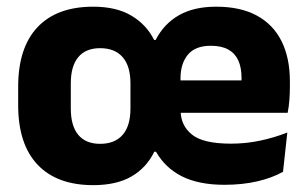

<svg xmlns="http://www.w3.org/2000/svg" viewBox="-20 -526 898 560"><path d="M252 14Q146 14 89.5 -45.8Q33 -105.5 33 -219.5V-273Q33 -387 89.5 -446.8Q146 -506.5 252 -506.5Q319 -506.5 363 -480.5Q407 -454.5 429.5 -409.5H434Q458 -456.5 501.8 -481.5Q545.5 -506.5 610.5 -506.5Q681.5 -506.5 729.2 -480.5Q777 -454.5 801.2 -405.8Q825.5 -357 825.5 -289V-272.5Q825.5 -253.5 824 -233.8Q822.5 -214 819 -197H681.5Q683 -227.5 683.8 -253.5Q684.5 -279.5 684.5 -298Q684.5 -329 675 -349.8Q665.5 -370.5 645.8 -381.5Q626 -392.5 595 -392.5Q549.5 -392.5 528 -366.5Q506.5 -340.5 506.5 -297.5V-252L507 -235V-202.5Q507 -160.5 539.5 -133.8Q572 -107 654 -107Q697.5 -107 738.8 -115.8Q780 -124.5 818 -139.5L805.5 -25Q773.5 -7 730.2 3Q687 13 634.5 13Q560 13 511 -11.5Q462 -36 435 -83.5H430Q407.5 -37 363.8 -11.5Q320 14 252 14ZM441.5 -197V-291.5H788.5V-197ZM272 -106.5Q315 -106.5 337.8 -132.8Q360.5 -159 360.5 -209.5V-283Q360.5 -333 337.8 -359.2Q315 -385.5 272 -385.5Q230 -385.5 208.2 -359.2Q186.5 -333 186.5 -283V-209.5Q186.5 -159 208.2 -132.8Q230 -106.5 272 -106.5Z"/></svg>

Font: Anek Latin
Style: Bold
Weight: 700
Designer: Yesha Goshar
Foundry: Ek Type
Version: Version 1.003